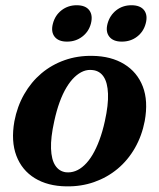

<svg xmlns="http://www.w3.org/2000/svg" viewBox="-20 -682 592 715"><path d="M324 -474Q394 -473 442.5 -443.2Q491 -413.5 511.8 -359.8Q532.5 -306 519 -231.5Q508.5 -176.5 482.5 -131Q456.5 -85.5 417.8 -53.2Q379 -21 330.5 -4Q282 13 226.5 12Q157.5 11 109.5 -18.5Q61.5 -48 41 -102Q20.5 -156 33.5 -230Q44 -285.5 70 -331Q96 -376.5 134.2 -408.8Q172.5 -441 220.8 -458Q269 -475 324 -474ZM225 -40.5Q243 -38.5 260.5 -45Q278 -51.5 294.2 -66.8Q310.5 -82 324.5 -105.5Q338.5 -129 350.2 -160.5Q362 -192 370.5 -231Q384 -292 382.2 -333.2Q380.5 -374.5 366 -396.2Q351.5 -418 325.5 -421Q307.5 -423.5 290.5 -416.8Q273.5 -410 257.5 -394.8Q241.5 -379.5 227.5 -356.2Q213.5 -333 202 -301.5Q190.5 -270 182 -230.5Q168.5 -170 170 -128.8Q171.5 -87.5 185.8 -65.8Q200 -44 225 -40.5ZM229.5 -527Q197.5 -527 183.2 -545.5Q169 -564 177 -594Q185 -625 209.2 -643.8Q233.5 -662.5 265.5 -662.5Q298.5 -662.5 312.5 -643.8Q326.5 -625 318.5 -594Q310.5 -564 286.2 -545.5Q262 -527 229.5 -527ZM433.5 -527Q401.5 -527 387 -545.5Q372.5 -564 380.5 -594Q389 -625 413 -643.8Q437 -662.5 469.5 -662.5Q502.5 -662.5 516.8 -643.8Q531 -625 522.5 -594Q514.5 -564 490.5 -545.5Q466.5 -527 433.5 -527Z"/></svg>

Font: Fraunces SemiBold
Style: Italic
Weight: 600
Italic angle: -16°
Version: Version 1.000;[b76b70a41]